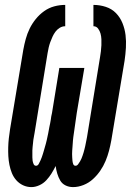

<svg xmlns="http://www.w3.org/2000/svg" viewBox="-20 -755 540 783"><path d="M278 8Q261 8 247 1Q233 -6 225.5 -19Q218 -32 213.5 -47Q209 -62 207 -78Q199 -62 190 -47.5Q181 -33 169 -20Q157 -7 140.5 0.5Q124 8 108 8Q90 8 74 0.5Q58 -7 46.5 -20Q35 -33 28.5 -49Q22 -65 18.5 -82.5Q15 -100 14 -118Q13 -136 13.5 -154.5Q14 -173 16 -191Q18 -209 21 -228L75 -552Q79 -574 85 -596Q91 -618 101 -638.5Q111 -659 126 -677.5Q141 -696 160 -709.5Q179 -723 201 -729Q223 -735 246 -735V-648Q234 -648 223.5 -641.5Q213 -635 206 -625.5Q199 -616 194 -605Q189 -594 185 -583Q181 -572 178.5 -561Q176 -550 174 -538L121 -213Q120 -206 118.5 -199Q117 -192 116 -184.5Q115 -177 114.5 -170Q114 -163 113 -156Q112 -149 112 -141.5Q112 -134 112 -127Q112 -120 112 -113Q112 -106 113 -99.5Q114 -93 117 -86Q120 -79 127 -79Q134 -79 138 -86.5Q142 -94 145 -100.5Q148 -107 150.5 -114Q153 -121 155 -127.5Q157 -134 159 -141Q161 -148 163 -155Q165 -162 167 -169Q169 -176 170.5 -183Q172 -190 173.5 -197Q175 -204 176.5 -211Q178 -218 179 -224.5Q180 -231 181.5 -238Q183 -245 184.5 -252Q186 -259 187 -266Q188 -273 189 -280Q190 -287 192 -294L222 -478H324L293 -294Q292 -287 291 -280Q290 -273 289 -266Q288 -259 287 -252Q286 -245 285 -238Q284 -231 283 -224Q282 -217 281 -210Q280 -203 279 -196Q278 -189 277.5 -182Q277 -175 276.5 -168Q276 -161 275.5 -154.5Q275 -148 274.5 -141Q274 -134 274 -127Q274 -120 274.5 -113Q275 -106 275.5 -99.5Q276 -93 278.5 -86Q281 -79 288 -79Q294 -79 298.5 -85Q303 -91 306.5 -97Q310 -103 312.5 -109Q315 -115 317 -121Q319 -127 321 -133.5Q323 -140 324.5 -146.5Q326 -153 327.5 -159Q329 -165 330 -171.5Q331 -178 332.5 -184Q334 -190 335 -197L388 -522Q390 -534 391.5 -546Q393 -558 393.5 -570.5Q394 -583 393.5 -595Q393 -607 390 -618Q387 -629 380 -638.5Q373 -648 361 -648V-735Q387 -735 411.5 -727Q436 -719 453 -701.5Q470 -684 479.5 -660.5Q489 -637 492 -612Q495 -587 493.5 -560.5Q492 -534 488 -507L434 -183Q430 -161 424.5 -140Q419 -119 410.5 -98.5Q402 -78 389 -59Q376 -40 359 -24.5Q342 -9 320.5 -0.5Q299 8 278 8Z"/></svg>

Font: Iosevka Gothic
Style: Bold Italic
Weight: 700
Italic angle: -9°
Monospace: yes
Designer: Belleve Invis
Foundry: Belleve Invis
Version: Version 15.5.1; ttfautohint (v1.8.4)